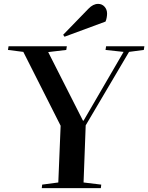

<svg xmlns="http://www.w3.org/2000/svg" viewBox="-20 -968 763 988"><path d="M407 -347H410L616 -701L523 -711L526 -730H723L720 -711L644 -701L421 -323L410 -29L501 -18L499 0H195L197 -18L280 -29L292 -321L100 -701L21 -711L24 -730H324L321 -711L228 -700ZM435 -923Q459 -948 485 -948Q505 -948 518 -933.5Q531 -919 531 -898Q531 -889 529 -877.5Q527 -866 523 -857L312 -779L305 -789Z"/></svg>

Font: Literata 72pt SemiBold
Style: Italic
Weight: 600
Italic angle: -2°
Designer: Latin by Veronika Burian and Jose Scaglione. Greek by Irene Vlachou. Cyrillic by Vera Evstafieva
Foundry: TypeTogether
Version: Version 3.002